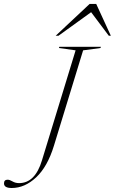

<svg xmlns="http://www.w3.org/2000/svg" viewBox="-84 -955 588 984"><path d="M192.5 -208.5Q159.5 -100.5 101.2 -46Q43 8.5 -24 8.5Q-63.5 8.5 -63.5 -15Q-63.5 -34 -45 -34Q-34.5 -34 -19.8 -25.2Q-5 -16.5 13.5 -16.5Q96 -16.5 131 -133L303.5 -697L218 -709L220 -715H433L431 -709L342 -697ZM201.5 -772 375.5 -935H409L484 -772H473.5L383 -892.5L216 -772Z"/></svg>

Font: Newsreader Display ExtraLight
Style: Italic
Weight: 275
Italic angle: -17°
Designer: Hugues Gentile
Foundry: Production Type
Version: Version 1.002